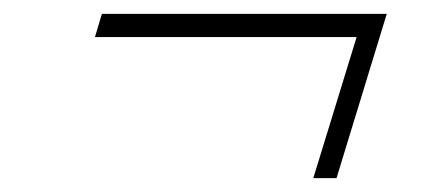

<svg xmlns="http://www.w3.org/2000/svg" viewBox="-20 -391 640 277"><path d="M127 -371H538L465.5 -134H432L494.5 -337.5H117Z"/></svg>

Font: Newsreader 6pt ExtraLight
Style: Italic
Weight: 275
Italic angle: -17°
Designer: Hugues Gentile
Foundry: Production Type
Version: Version 1.003; ttfautohint (v1.8.3)